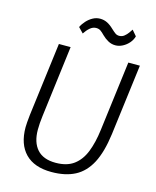

<svg xmlns="http://www.w3.org/2000/svg" viewBox="-138 -1052 940 1154"><g transform="rotate(15 332.0 -475.0)"><path d="M294 8Q187 8 131 -49.2Q75 -106.5 75 -212Q75 -224 76.5 -243.5Q78 -263 81 -290L139 -747H212L156 -302Q153 -279 151.5 -257.5Q150 -236 150 -217Q150 -138.5 188.5 -95.2Q227 -52 304 -52Q374 -52 417 -84Q460 -116 483 -174.5Q506 -233 516 -313L571 -747H643L587 -306Q579.5 -249 566.8 -203.2Q554 -157.5 536 -123Q499.5 -54 440 -23Q380.5 8 294 8ZM468 -827Q443.5 -827 422.5 -838.8Q401.5 -850.5 385 -867Q369.5 -883 358.5 -890.5Q347.5 -898 331 -898Q311 -898 293.2 -882.8Q275.5 -867.5 261 -845L230 -877Q240 -898 257 -916.5Q274 -935 295.2 -946.5Q316.5 -958 340 -958Q364 -958 384.5 -947.8Q405 -937.5 425 -918Q441 -903 451.5 -895.5Q462 -888 476 -888Q493.5 -888 507 -898.8Q520.5 -909.5 530 -923Q539.5 -936.5 545 -945L574 -911Q568 -888 551.5 -869Q535 -850 513 -838.5Q491 -827 468 -827Z"/></g></svg>

Font: Koeln Type Sans Light
Style: Italic
Weight: 300
Italic angle: -7.5°
Designer: Eben Sorkin
Foundry: Eben Sorkin
Version: Version 2.001